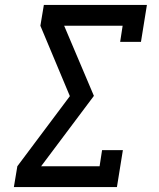

<svg xmlns="http://www.w3.org/2000/svg" viewBox="-20 -755 640 775"><path d="M36 0 50 -84 262 -367 143 -651 157 -735H573L549 -586H465L475 -651H239L359 -368L146 -84H382L392 -149H476L452 0Z"/></svg>

Font: Iosevka HT Medium Extended
Style: Italic
Weight: 500
Width: 7
Italic angle: -9°
Monospace: yes
Designer: Belleve Invis
Foundry: Belleve Invis
Version: Version 32.3.0; ttfautohint (v1.8.4)